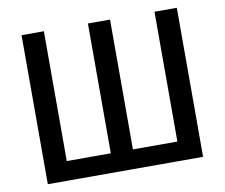

<svg xmlns="http://www.w3.org/2000/svg" viewBox="-78 -810 1061 906"><g transform="rotate(-10 452.0 -357.0)"><path d="M824 0H80V-714H187V-92H398V-714H504V-92H717V-714H824Z"/></g></svg>

Font: Noto Sans Display SemiCondensed Medium
Style: Regular
Weight: 500
Width: 4
Designer: Monotype Design Team
Foundry: Monotype Imaging Inc.
Version: Version 2.003